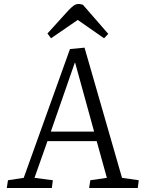

<svg xmlns="http://www.w3.org/2000/svg" viewBox="-20 -943 720 963"><path d="M404 -704 592 -51 676 -39 671 0H427L433 -39L516 -51L465 -235H218L153 -51L245 -39L240 0H14L20 -39L99 -51L331 -697ZM235 -283H452L357 -628H355ZM523 -773 502 -751 370 -843 236 -751 218 -775 326 -894Q340 -908 350.5 -915.5Q361 -923 374 -923Q381 -923 386 -921.5Q391 -920 396 -919Z"/></svg>

Font: Literata 12pt Light
Style: Italic
Weight: 300
Italic angle: -2°
Designer: Latin by Veronika Burian and Jose Scaglione. Greek by Irene Vlachou. Cyrillic by Vera Evstafieva
Foundry: TypeTogether
Version: Version 3.002